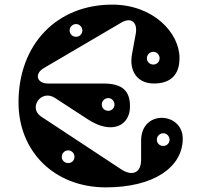

<svg xmlns="http://www.w3.org/2000/svg" viewBox="-20 -795 870 830"><path d="M438 15C643 15 770 -71 770 -196C770 -311 590 -323 590 -187V-104C590 -45 549 -33 504 -63L158 -291C101 -329 158 -410 217 -372L360 -279C462 -212 542 -250 542 -335C542 -403 508 -434 427 -434H187C139 -434 127 -476 170 -501L504 -697C550 -724 575 -695 567 -650L551 -563C536 -484 577 -434 645 -434C716 -434 756 -470 756 -544C756 -653 643 -775 465 -775C226 -775 60 -604 60 -352C60 -142 213 15 438 15ZM275 -90C259 -90 247 -102 247 -117C247 -132 259 -145 275 -145C290 -145 302 -132 302 -117C302 -102 290 -90 275 -90ZM309 -636C293 -636 281 -648 281 -663C281 -678 293 -691 309 -691C324 -691 336 -678 336 -663C336 -648 324 -636 309 -636ZM448 -316C432 -316 420 -328 420 -343C420 -358 432 -371 448 -371C463 -371 475 -358 475 -343C475 -328 463 -316 448 -316ZM643 -516C627 -516 615 -528 615 -543C615 -558 627 -571 643 -571C658 -571 670 -558 670 -543C670 -528 658 -516 643 -516ZM686 -164C670 -164 658 -176 658 -191C658 -206 670 -219 686 -219C701 -219 713 -206 713 -191C713 -176 701 -164 686 -164Z"/></svg>

Font: Pilowlava Atome
Style: Regular
Weight: 500
Designer: Anton Moglia, Jérémy Landes, Maksym Kobuzan (Cyrillic), Velvetyne Type Foundry
Foundry: Anton Moglia, Jérémy Landes, Velvetyne Type Foundry
Version: Version 1.002;Glyphs 3.3 (3303)